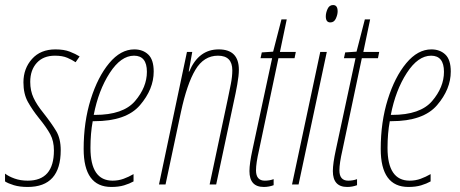

<svg xmlns="http://www.w3.org/2000/svg" viewBox="-36 -732 1824 762"><path d="M74 10Q205 10 205 -136Q205 -182 187 -212Q169 -242 136 -284Q110 -316 97 -344Q84 -372 84 -407Q84 -454 110 -482.5Q136 -511 182 -511Q212 -511 231.5 -502.5Q251 -494 264 -485L280 -508Q264 -518 241 -527Q218 -536 184 -536Q125 -536 91 -498Q57 -460 57 -405Q57 -359 75 -327Q93 -295 118 -264Q149 -226 163.5 -199Q178 -172 178 -135Q178 -15 74 -15Q45 -15 21.5 -23.5Q-2 -32 -16 -43V-12Q-4 -4 19 3Q42 10 74 10Z M406 10Q435 10 456.5 3.5Q478 -3 494 -12V-41Q475 -30 454.5 -22.5Q434 -15 411 -15Q323 -15 323 -145Q323 -203 332 -251H338Q465 -251 519.5 -314.5Q574 -378 574 -448Q574 -495 552.5 -515.5Q531 -536 497 -536Q443 -536 397.5 -481.5Q352 -427 324 -337.5Q296 -248 296 -141Q296 10 406 10ZM336 -276Q355 -374 399.5 -442.5Q444 -511 496 -511Q547 -511 547 -447Q547 -386 500 -331Q453 -276 341 -276Z M595 0H621L682 -287Q706 -399 739.5 -455Q773 -511 829 -511Q886 -511 886 -453Q886 -428 880 -398Q874 -368 868 -339L796 0H822L892 -329Q899 -360 905.5 -396Q912 -432 912 -455Q912 -536 832 -536Q752 -536 715 -448H713L727 -526H706Z M1011 10Q1031 10 1050 3V-21Q1034 -15 1015 -15Q980 -15 980 -56Q980 -84 992 -136L1069 -501H1133L1138 -526H1075L1102 -655H1081L1048 -527L1003 -524L998 -501H1044L966 -138Q954 -83 954 -53Q954 10 1011 10Z M1275 -643Q1290 -643 1297 -658.5Q1304 -674 1304 -687Q1304 -712 1286 -712Q1271 -712 1264 -696.5Q1257 -681 1257 -667Q1257 -643 1275 -643ZM1123 0H1149L1261 -526H1235Z M1342 10Q1362 10 1381 3V-21Q1365 -15 1346 -15Q1311 -15 1311 -56Q1311 -84 1323 -136L1400 -501H1464L1469 -526H1406L1433 -655H1412L1379 -527L1334 -524L1329 -501H1375L1297 -138Q1285 -83 1285 -53Q1285 10 1342 10Z M1585 10Q1614 10 1635.5 3.5Q1657 -3 1673 -12V-41Q1654 -30 1633.5 -22.5Q1613 -15 1590 -15Q1502 -15 1502 -145Q1502 -203 1511 -251H1517Q1644 -251 1698.5 -314.5Q1753 -378 1753 -448Q1753 -495 1731.5 -515.5Q1710 -536 1676 -536Q1622 -536 1576.5 -481.5Q1531 -427 1503 -337.5Q1475 -248 1475 -141Q1475 10 1585 10ZM1515 -276Q1534 -374 1578.5 -442.5Q1623 -511 1675 -511Q1726 -511 1726 -447Q1726 -386 1679 -331Q1632 -276 1520 -276Z"/></svg>

Font: Noto Sans Display Condensed Thin
Style: Italic
Weight: 250
Width: 3
Italic angle: -12°
Designer: Monotype Design Team
Foundry: Monotype Imaging Inc.
Version: Version 1.900